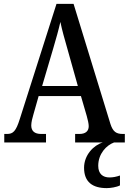

<svg xmlns="http://www.w3.org/2000/svg" viewBox="-20 -734 663 989"><path d="M2 0H217V-44H192C157 -44 141 -60 141 -88C141 -104 147 -128 152 -144L179 -239H397L427 -136C432 -118 437 -97 437 -84C437 -58 420 -44 389 -44H367V0H509C462 14 413 65 413 130C413 204 457 235 530 235C549 235 581 230 598 221V170C578 177 561 180 544 180C510 180 486 162 486 120C486 57 529 14 567 0H623V-44H613C579 -44 562 -55 549 -95L359 -714H271L82 -121C62 -57 47 -44 16 -44H2ZM197 -291 254 -484C269 -535 282 -581 291 -621C299 -581 313 -532 329 -476L381 -291Z"/></svg>

Font: Noto Serif Bengali Condensed Medium
Style: Regular
Weight: 500
Width: 3
Designer: Juan Bruce, Universal Thirst, Indian Type Foundry and the Monotype Design Team.
Foundry: Monotype Imaging Inc.
Version: Version 2.003